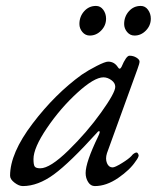

<svg xmlns="http://www.w3.org/2000/svg" viewBox="-20 -614 529 648"><path d="M304 -594Q319 -594 328.5 -581Q338 -568 338 -551Q338 -528 321.5 -511Q305 -494 283 -494Q268 -494 258 -506Q248 -518 248 -533Q248 -558 264 -576Q280 -594 304 -594ZM455 -594Q470 -594 479.5 -581Q489 -568 489 -551Q489 -528 472.5 -511Q456 -494 434 -494Q419 -494 409 -506Q399 -518 399 -533Q399 -558 415 -576Q431 -594 455 -594ZM300 14Q286 14 277.5 0.5Q269 -13 269 -30Q269 -66 311 -153Q321 -173 313 -171Q311 -171 309 -168Q216 -65 162 -25.5Q108 14 57 14Q44 14 29 2.5Q14 -9 14 -21Q14 -97 90 -197Q166 -297 256 -362Q278 -377 306.5 -391.5Q335 -406 345 -406Q366 -406 378 -387Q384 -377 390 -388Q406 -426 417 -426Q430 -426 440.5 -419.5Q451 -413 451 -406Q451 -400 444 -381L341 -97Q335 -78 341 -63.5Q347 -49 360 -49Q368 -49 391.5 -63.5Q415 -78 424 -88Q429 -95 437 -98.5Q445 -102 448 -90Q448 -83 438 -70Q419 -41 379 -13.5Q339 14 300 14ZM329 -353Q298 -353 241 -301Q184 -249 138.5 -182Q93 -115 93 -77Q93 -57 97.5 -51.5Q102 -46 116 -46Q149 -46 211 -106.5Q273 -167 321 -234Q369 -301 369 -321Q369 -334 356 -343.5Q343 -353 329 -353Z"/></svg>

Font: EB Garamond 12
Style: Italic
Weight: 400
Italic angle: -17°
Version: Version 0.016; ttfautohint (v1.8.4)